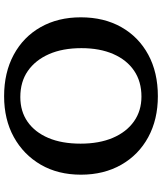

<svg xmlns="http://www.w3.org/2000/svg" viewBox="55 -852 808 959"><g transform="rotate(-90 459.5 -373.0)"><path d="M458 11Q342 11 253.5 -37Q165 -85 115.5 -172Q66 -259 66 -373Q66 -488 116 -574Q166 -660 254 -708.5Q342 -757 458 -757Q576 -757 665 -709Q754 -661 803 -574.5Q852 -488 852 -374Q852 -258 803 -171.5Q754 -85 665.5 -37Q577 11 458 11ZM456 -71Q531 -71 585 -107.5Q639 -144 668.5 -211.5Q698 -279 698 -371Q698 -465 668 -533Q638 -601 584 -638.5Q530 -676 454 -676Q382 -676 330 -639.5Q278 -603 249.5 -536Q221 -469 221 -375Q221 -282 250 -214Q279 -146 332 -108.5Q385 -71 456 -71Z"/></g></svg>

Font: Hahmlet SemiBold
Style: Regular
Weight: 600
Version: Version 1.002